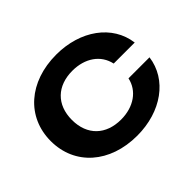

<svg xmlns="http://www.w3.org/2000/svg" viewBox="-132 -784 1001 1001"><g transform="rotate(-45 368.5 -284.0)"><path d="M553 -229C537 -153 467 -104 374 -104C263 -104 191 -171 191 -284C191 -397 263 -464 374 -464C466 -464 536 -417 553 -338H708C689 -484 552 -583 374 -583C173 -583 35 -461 35 -284C35 -107 173 15 374 15C552 15 689 -84 708 -229Z"/></g></svg>

Font: Bounded Med
Style: Regular
Weight: 500
Designer: Vlad Churkin
Version: Version 3.0